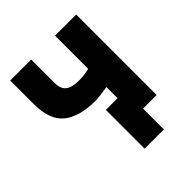

<svg xmlns="http://www.w3.org/2000/svg" viewBox="-196 -658 938 938"><g transform="rotate(-45 273.0 -189.0)"><path d="M30 -376V-539H175V-378Q175 -336 197.5 -318.5Q220 -301 266 -301Q306 -301 340 -310V-539H486V17H392V161H259V-107H340V-184Q277 -174 255 -174Q145 -174 87.5 -220Q30 -266 30 -376Z"/></g></svg>

Font: Repo
Style: Bold
Weight: 700
Designer: Stefan Peev
Foundry: Context Ltd
Version: Version 001.000